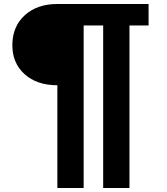

<svg xmlns="http://www.w3.org/2000/svg" viewBox="-20 -732 837 964"><path d="M726 -604H630V212H498V-604H400V212H268V-304Q165 -304 103 -360Q41 -416 42 -508Q43 -600 105 -656Q167 -712 268 -712H726Z"/></svg>

Font: Metropolitano
Style: Bold
Weight: 700
Designer: Fonts by Alex Slobzheninov & Chris M. Simpson / Changes by Cristiano Sobral
Foundry: Fonts by Alex Slobzheninov & Chris M. Simpson / Changes by Cristiano Sobral
Version: Version 1.00;August 30, 2020;FontCreator 13.0.0.2681 64-bit